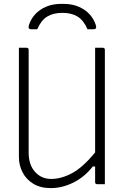

<svg xmlns="http://www.w3.org/2000/svg" viewBox="-20 -945 640 985"><path d="M241 20Q187 20 150.5 -2.5Q114 -25 95.5 -61.5Q77 -98 77 -139V-700H116Q127 -700 127 -689V-162Q127 -100 159.5 -63.5Q192 -27 243 -27Q294 -27 349.5 -56.5Q405 -86 468 -163V-700H507Q518 -700 518 -689V0H479Q468 0 468 -11V-91H456Q414 -37 356.5 -8.5Q299 20 241 20ZM171 -795H140Q121 -795 129 -818Q146 -868 190 -896.5Q234 -925 293 -925H307Q366 -925 410 -896.5Q454 -868 471 -818Q479 -795 460 -795H429Q409 -841 378 -860Q347 -879 300 -879Q253 -879 222 -860Q191 -841 171 -795Z"/></svg>

Font: Recursive Mn Lnr St Lt
Style: Regular
Weight: 300
Monospace: yes
Version: Version 1.079;hotconv 1.0.112;makeotfexe 2.5.65598; ttfautoh